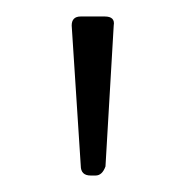

<svg xmlns="http://www.w3.org/2000/svg" viewBox="-20 -656 226 233"><path d="M96 -443H90Q78 -443 78 -455L67 -625Q67 -636 78 -636H107Q120 -636 118 -625L108 -454Q104 -443 96 -443Z"/></svg>

Font: Rajdhani
Style: Regular
Weight: 400
Designer: Satya Rajpurohit, Jyotish Sonowal
Foundry: Indian Type Foundry
Version: Version 1.201;PS 1.0;hotconv 1.0.78;makeotf.lib2.5.61930; tt